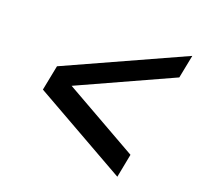

<svg xmlns="http://www.w3.org/2000/svg" viewBox="-121 -844 976 949"><g transform="rotate(20 367.0 -370.0)"><path d="M710 -592 224 -371 614 -150 590 -26 97 -305 123 -437 734 -714Z"/></g></svg>

Font: Decalotype
Style: Bold Italic
Weight: 700
Italic angle: -12°
Designer: Alfredo Marco Pradil
Foundry: Alfredo Marco Pradil
Version: Version 1.0